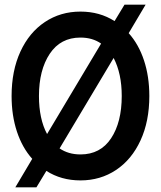

<svg xmlns="http://www.w3.org/2000/svg" viewBox="-20 -764 694 828"><path d="M624 -350Q624 -241 586 -158.5Q548 -76 480.5 -31Q413 14 327 14Q244 14 180 -27L137 44H46L119 -79Q76 -127 53 -196.5Q30 -266 30 -350Q30 -459 68 -541.5Q106 -624 173.5 -669Q241 -714 327 -714Q410 -714 474 -673L517 -744H608L535 -621Q578 -573 601 -503.5Q624 -434 624 -350ZM183 -186 416 -576Q379 -602 327 -602Q241 -602 194.5 -532Q148 -462 148 -350Q148 -251 183 -186ZM505 -350Q505 -447 470 -514L237 -124Q275 -98 327 -98Q413 -98 459 -167.5Q505 -237 505 -350Z"/></svg>

Font: Cabin Condensed SemiBold
Style: Regular
Weight: 600
Width: 3
Designer: Pablo Impallari
Foundry: Pablo Impallari. http://www.impallari.com Igino Marini. http://www.ikern.com
Version: Version 2.200